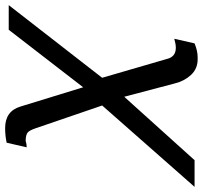

<svg xmlns="http://www.w3.org/2000/svg" viewBox="-77 -537 790 748"><g transform="rotate(-90 318.0 -163.0)"><path d="M523 200Q494 212 469 212H461Q424 212 400 186Q376 160 367 123L315 -74L68 200H-36L281 -160L192 -420Q184 -443 176 -450Q166 -458 143 -458Q131 -454 118 -454L136 -532Q162 -538 193 -538Q259 -538 277 -478L352 -234L576 -524H672L389 -160L462 91Q470 127 506 127Q520 127 541 121Z"/></g></svg>

Font: Miedinger
Style: Italic
Weight: 400
Italic angle: -13°
Version: Version 001.000